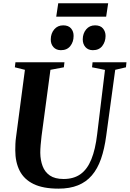

<svg xmlns="http://www.w3.org/2000/svg" viewBox="-20 -1114 774 1144"><path d="M666.5 -698 613 -306Q602.5 -226.5 581.8 -167.2Q561 -108 527.2 -68.8Q493.5 -29.5 444.5 -9.8Q395.5 10 328.5 10Q237 10 180.2 -17.5Q123.5 -45 97.2 -96.5Q71 -148 71 -219Q71 -237 71.8 -256.5Q72.5 -276 75.5 -296.5L128.5 -698L68.5 -713L72 -743H364L360.5 -713L280.5 -698L227.5 -302.5Q224.5 -275 222.2 -250Q220 -225 220 -203.5Q220.5 -160 233.8 -124.5Q247 -89 277.2 -68.2Q307.5 -47.5 359 -47.5Q419 -47.5 459.5 -76.2Q500 -105 524.2 -164.5Q548.5 -224 559 -315L605.5 -697.5L528.5 -713L531.5 -743H733.5L730.5 -713ZM343 -815Q315 -815 298.5 -833.2Q282 -851.5 282.5 -880Q283 -915 303.2 -939Q323.5 -963 356.5 -963Q388 -963 403.5 -944.5Q419 -926 418.5 -899.5Q418.5 -864.5 399 -839.8Q379.5 -815 343 -815ZM533.5 -815Q505.5 -815 489.2 -833.2Q473 -851.5 473 -880Q473.5 -915 493.5 -939Q513.5 -963 546.5 -963Q578 -963 593.5 -944.5Q609 -926 609 -899.5Q608.5 -864.5 589.2 -839.8Q570 -815 533.5 -815ZM327 -1094.5H624.5L612.5 -1014.5H315Z"/></svg>

Font: Merriweather 96pt
Style: Bold Italic
Weight: 700
Italic angle: -7.8°
Version: Version 2.101